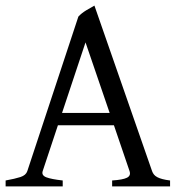

<svg xmlns="http://www.w3.org/2000/svg" viewBox="-20 -663 635 683"><path d="M370.1 -261.2 284.2 -512.2 200.7 -261.2ZM186 -217.3 131.8 -54.2Q127 -39.1 145 -32.2Q163.1 -25.4 203.1 -21V0H0V-21Q33.2 -26.9 52.7 -33.2Q72.3 -39.6 77.1 -54.2L258.8 -604Q270 -616.2 286.6 -626.2Q303.2 -636.2 315.9 -643.1L521 -54.2Q523.4 -47.4 527.8 -42Q532.2 -36.6 539.6 -32.7Q546.9 -28.8 558.1 -25.9Q569.3 -22.9 585 -21V0H378.9V-21Q417 -23.4 431.6 -30.8Q446.3 -38.1 440.9 -54.2L385.3 -217.3Z"/></svg>

Font: Gentium Plus Afr
Style: Regular
Weight: 400
Designer: J. Victor Gaultney, Annie Olsen, Iska Routamaa, Becca Hirsbrunner
Foundry: SIL International
Version: Version 5.000